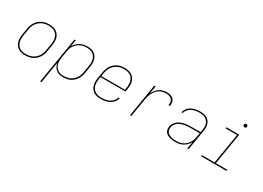

<svg xmlns="http://www.w3.org/2000/svg" viewBox="-14 -1563 3628 2644"><g transform="rotate(30 1800.0 -241.0)"><path d="M246 8Q216 8 187.5 2Q159 -4 135.5 -19Q112 -34 96.5 -57Q81 -80 73.5 -107Q66 -134 66.5 -164Q67 -194 72 -223L88 -323Q93 -351 102.5 -378Q112 -405 128 -430Q144 -455 167 -474.5Q190 -494 217 -506.5Q244 -519 272 -523.5Q300 -528 327 -528Q357 -528 385.5 -522Q414 -516 437.5 -501Q461 -486 477 -463Q493 -440 500.5 -413Q508 -386 507.5 -356Q507 -326 502 -297L485 -197Q481 -169 471.5 -142Q462 -115 445.5 -90Q429 -65 406 -45.5Q383 -26 356.5 -13.5Q330 -1 301.5 3.5Q273 8 246 8ZM247 -11Q272 -11 297.5 -15.5Q323 -20 347.5 -31.5Q372 -43 393 -61Q414 -79 428.5 -101.5Q443 -124 452 -149Q461 -174 465 -200L481 -300Q486 -326 486.5 -353Q487 -380 481 -404.5Q475 -429 461 -450Q447 -471 426 -484.5Q405 -498 379.5 -503.5Q354 -509 327 -509Q302 -509 276 -504.5Q250 -500 226 -488.5Q202 -477 181 -459Q160 -441 145 -418.5Q130 -396 121.5 -371Q113 -346 109 -320L92 -220Q88 -194 87.5 -167Q87 -140 93 -115.5Q99 -91 113 -70Q127 -49 147.5 -35.5Q168 -22 194 -16.5Q220 -11 247 -11Z M607 215 729 -520H750L732 -414Q747 -441 769 -464Q791 -487 818.5 -501.5Q846 -516 876 -522Q906 -528 935 -528Q964 -528 992 -522Q1020 -516 1042.5 -500.5Q1065 -485 1079.5 -461.5Q1094 -438 1101 -411Q1108 -384 1107.5 -355Q1107 -326 1102 -297L1085 -197Q1081 -170 1072 -143Q1063 -116 1047.5 -91.5Q1032 -67 1009.5 -47Q987 -27 961.5 -14.5Q936 -2 908 3Q880 8 853 8Q822 8 792.5 1Q763 -6 740.5 -23.5Q718 -41 703.5 -67Q689 -93 684 -123L628 215ZM851 -11Q876 -11 901 -15.5Q926 -20 950 -31.5Q974 -43 994.5 -61.5Q1015 -80 1029.5 -102.5Q1044 -125 1052.5 -150Q1061 -175 1065 -200L1081 -300Q1086 -326 1086.5 -352.5Q1087 -379 1081.5 -403.5Q1076 -428 1062.5 -449Q1049 -470 1028.5 -484Q1008 -498 983 -503.5Q958 -509 931 -509Q906 -509 880.5 -504.5Q855 -500 831.5 -488.5Q808 -477 787.5 -458.5Q767 -440 752 -418Q737 -396 729 -371Q721 -346 717 -321L700 -221Q696 -195 695 -168.5Q694 -142 700 -117.5Q706 -93 719.5 -72Q733 -51 753 -36.5Q773 -22 798.5 -16.5Q824 -11 851 -11Z M1446 8Q1417 8 1388 2Q1359 -4 1336 -19Q1313 -34 1297 -57Q1281 -80 1273.5 -107Q1266 -134 1266.5 -164Q1267 -194 1272 -223L1288 -323Q1293 -351 1302.5 -378Q1312 -405 1328 -429.5Q1344 -454 1367 -474Q1390 -494 1417 -506.5Q1444 -519 1472 -523.5Q1500 -528 1527 -528Q1557 -528 1585.5 -522Q1614 -516 1637.5 -501Q1661 -486 1677 -463Q1693 -440 1700.5 -413Q1708 -386 1707.5 -356Q1707 -326 1702 -297L1694 -251H1297L1292 -220Q1288 -193 1287.5 -166.5Q1287 -140 1293.5 -115.5Q1300 -91 1314 -70Q1328 -49 1349 -35.5Q1370 -22 1396 -16.5Q1422 -11 1449 -11Q1469 -11 1489 -13Q1509 -15 1529.5 -20.5Q1550 -26 1570 -35Q1590 -44 1606.5 -58.5Q1623 -73 1635 -91.5Q1647 -110 1651 -130H1672Q1667 -107 1654 -86Q1641 -65 1623 -48.5Q1605 -32 1583 -21Q1561 -10 1538 -3.5Q1515 3 1492 5.5Q1469 8 1446 8ZM1300 -269H1676L1681 -300Q1686 -326 1686.5 -353Q1687 -380 1680.5 -404.5Q1674 -429 1660.5 -450Q1647 -471 1626 -484.5Q1605 -498 1579.5 -503.5Q1554 -509 1527 -509Q1502 -509 1476 -504.5Q1450 -500 1426 -488.5Q1402 -477 1381 -459Q1360 -441 1345 -418.5Q1330 -396 1321.5 -370.5Q1313 -345 1309 -320Z M1912 0 1998 -520H2019L1998 -397Q2012 -425 2032 -450.5Q2052 -476 2077.5 -494Q2103 -512 2133.5 -520Q2164 -528 2193 -528Q2213 -528 2232.5 -525Q2252 -522 2269.5 -514.5Q2287 -507 2300 -493.5Q2313 -480 2319.5 -462Q2326 -444 2326.5 -424Q2327 -404 2323 -384H2302Q2307 -410 2303 -435.5Q2299 -461 2282.5 -478.5Q2266 -496 2241 -502.5Q2216 -509 2190 -509Q2163 -509 2136.5 -502Q2110 -495 2085.5 -479Q2061 -463 2043 -440.5Q2025 -418 2012.5 -393Q2000 -368 1992.5 -341.5Q1985 -315 1981 -289L1933 0Z M2637 8Q2613 8 2590.5 5.5Q2568 3 2546.5 -3Q2525 -9 2506 -20Q2487 -31 2473.5 -48Q2460 -65 2456.5 -87.5Q2453 -110 2457 -134Q2461 -159 2474.5 -183.5Q2488 -208 2509.5 -226Q2531 -244 2556 -255Q2581 -266 2607 -272.5Q2633 -279 2659 -281.5Q2685 -284 2711 -284H2871L2878 -326Q2882 -350 2882 -374.5Q2882 -399 2874 -421Q2866 -443 2851.5 -461Q2837 -479 2817 -490Q2797 -501 2773 -505Q2749 -509 2724 -509Q2704 -509 2684 -507Q2664 -505 2643.5 -499.5Q2623 -494 2604.5 -485Q2586 -476 2569.5 -461.5Q2553 -447 2541.5 -428.5Q2530 -410 2526 -390H2505Q2510 -412 2522 -433.5Q2534 -455 2552 -471.5Q2570 -488 2591.5 -499Q2613 -510 2635.5 -516.5Q2658 -523 2680.5 -525.5Q2703 -528 2726 -528Q2753 -528 2779.5 -523Q2806 -518 2829 -506Q2852 -494 2868.5 -474Q2885 -454 2893.5 -429.5Q2902 -405 2902.5 -377.5Q2903 -350 2898 -323L2845 0H2824L2842 -109Q2827 -81 2805 -58Q2783 -35 2754.5 -19.5Q2726 -4 2696 2Q2666 8 2637 8ZM2641 -11Q2666 -11 2692 -15.5Q2718 -20 2742 -32Q2766 -44 2786.5 -63Q2807 -82 2822 -105Q2837 -128 2845 -153Q2853 -178 2857 -203L2868 -265H2711Q2688 -265 2664 -263Q2640 -261 2616.5 -255.5Q2593 -250 2570 -240.5Q2547 -231 2527 -215.5Q2507 -200 2494.5 -178Q2482 -156 2478 -133Q2474 -112 2478.5 -92.5Q2483 -73 2495 -58.5Q2507 -44 2524 -34.5Q2541 -25 2560 -20Q2579 -15 2599.5 -13Q2620 -11 2641 -11Z M3447 0H3045L3044 -19H3245L3325 -501H3143V-520H3349L3266 -19H3447ZM3360 -644Q3354 -644 3348.5 -646Q3343 -648 3339 -652.5Q3335 -657 3334.5 -663.5Q3334 -670 3335 -676Q3335 -681 3337.5 -685Q3340 -689 3344 -691.5Q3348 -694 3352 -695.5Q3356 -697 3361 -697Q3367 -697 3372.5 -694.5Q3378 -692 3382 -687.5Q3386 -683 3387 -676.5Q3388 -670 3387 -664Q3386 -659 3383.5 -655Q3381 -651 3377.5 -648.5Q3374 -646 3369.5 -645Q3365 -644 3360 -644Z"/></g></svg>

Font: Iosevka Thin Extended Oblique
Style: Regular
Weight: 100
Width: 7
Italic angle: -9°
Monospace: yes
Designer: Belleve Invis
Foundry: Belleve Invis
Version: Version 32.5.0; ttfautohint (v1.8.4)